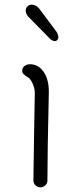

<svg xmlns="http://www.w3.org/2000/svg" viewBox="-20 -790 361 822"><path d="M123 -17 126 -223 129 -392Q129 -411 120 -431.5Q111 -452 101 -458Q88 -466 81.5 -472Q75 -478 75 -487Q75 -500 85 -507.5Q95 -515 108 -515Q144 -515 167 -482Q190 -449 189 -393Q183 -129 183 -17Q183 -4 173.5 4Q164 12 152 12Q141 12 132 3.5Q123 -5 123 -17ZM195 -623 100 -720Q96 -724 93 -731.5Q90 -739 90 -745Q90 -755 97.5 -762.5Q105 -770 115 -770Q134 -770 148 -753L222 -654Q230 -641 230 -629Q230 -624 225.5 -619Q221 -614 215 -614Q206 -614 195 -623Z"/></svg>

Font: Tsukimi Rounded
Style: Regular
Weight: 400
Designer: Takashi Funayama
Foundry: Takashi Funayama
Version: Version 1.032; ttfautohint (v1.8.3)